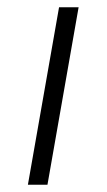

<svg xmlns="http://www.w3.org/2000/svg" viewBox="-20 -510 294 530"><path d="M143 -490H197L111 0H57Z"/></svg>

Font: Fahkwang ExtraLight
Style: Italic
Weight: 275
Italic angle: -10°
Designer: Suppakit Chalermlarp | Katatrad Co.,Ltd.
Foundry: Cadson Demak Co.,Ltd.
Version: Version 1.000; ttfautohint (v1.6)